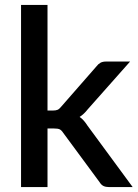

<svg xmlns="http://www.w3.org/2000/svg" viewBox="-20 -760 562 780"><path d="M173 -740V-311H196Q207 -311 214 -314Q221 -317 228.5 -326.5L371.5 -490Q379 -500 388 -505Q397 -510 411 -510H508.5L336.5 -316Q321.5 -296.5 303.5 -285Q313.5 -278 321 -269.2Q328.5 -260.5 335.5 -249.5L519 0H423Q410 0 400.8 -4.2Q391.5 -8.5 384.5 -20L237 -220Q229.5 -231.5 222 -234.8Q214.5 -238 199.5 -238H173V0H65.5V-740Z"/></svg>

Font: LatoLatin Semibold
Style: Regular
Weight: 600
Designer: Lukasz Dziedzic with Adam Twardoch and Botio Nikoltchev
Foundry: tyPoland Lukasz Dziedzic
Version: Version 2.015; 2015-08-06; http://www.latofonts.com/